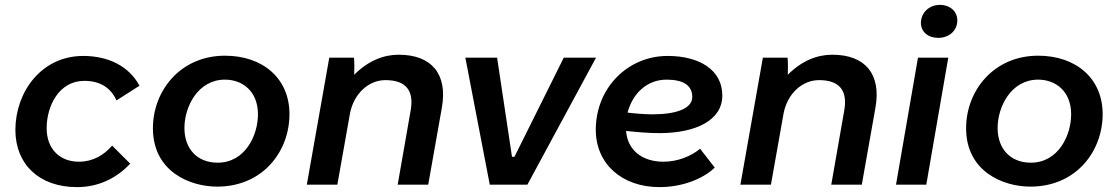

<svg xmlns="http://www.w3.org/2000/svg" viewBox="-20 -756 4577 786"><path d="M295 10C379 10 454 -23 513 -86L439 -160C406 -121 360 -94 303 -94C225 -94 171 -146 171 -231C171 -323 222 -425 325 -425C392 -425 434 -395 457 -345L551 -405C508 -486 422 -527 321 -527C148 -527 43 -378 43 -224C43 -83 141 10 295 10Z M869 8C1056 8 1165 -136 1165 -289C1165 -435 1056 -528 901 -528C719 -528 606 -385 606 -231C606 -54 757 8 869 8ZM871 -90C788 -90 735 -146 735 -232C735 -319 790 -430 901 -430C970 -430 1036 -385 1036 -288C1036 -201 983 -90 871 -90Z M1236 0H1361L1413 -293C1429 -373 1489 -428 1558 -428C1646 -428 1675 -381 1661 -303L1608 0H1733L1789 -316C1813 -453 1747 -532 1612 -532C1551 -532 1488 -508 1430 -450C1431 -475 1431 -501 1429 -520H1328Z M1985 0H2139L2420 -520H2288L2086 -114H2076L2015 -520H1885Z M2680 10C2769 10 2855 -21 2906 -70L2846 -147C2810 -117 2755 -94 2696 -94C2609 -94 2549 -141 2543 -220C2589 -215 2635 -211 2679 -211C2828 -211 2937 -263 2937 -365C2937 -470 2843 -527 2713 -527C2549 -527 2419 -395 2419 -225C2419 -85 2526 10 2680 10ZM2549 -295C2570 -374 2629 -430 2709 -430C2779 -430 2814 -405 2814 -359C2814 -310 2745 -288 2652 -288C2618 -288 2583 -291 2549 -295Z M3011 0H3136L3188 -293C3204 -373 3264 -428 3333 -428C3421 -428 3450 -381 3436 -303L3383 0H3508L3564 -316C3588 -453 3522 -532 3387 -532C3326 -532 3263 -508 3205 -450C3206 -475 3206 -501 3204 -520H3103Z M3648 0H3772L3862 -520H3738ZM3821 -601C3864 -601 3899 -629 3899 -673C3899 -708 3871 -736 3827 -736C3785 -736 3750 -705 3750 -662C3750 -626 3779 -601 3821 -601Z M4198 8C4385 8 4494 -136 4494 -289C4494 -435 4385 -528 4230 -528C4048 -528 3935 -385 3935 -231C3935 -54 4086 8 4198 8ZM4200 -90C4117 -90 4064 -146 4064 -232C4064 -319 4119 -430 4230 -430C4299 -430 4365 -385 4365 -288C4365 -201 4312 -90 4200 -90Z"/></svg>

Font: Fixel Display SemiBold
Style: Italic
Weight: 600
Italic angle: -10°
Designer: AlfaBravo + MacPaw
Foundry: Kyrylo Tkachov, Marchela Mozhyna, Serhii Makarenko, Maria Weinstein, Zakhar Kryvoshyya
Version: Version 1.210;Glyphs 3.2 (3217)